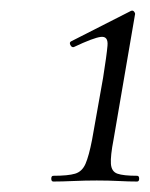

<svg xmlns="http://www.w3.org/2000/svg" viewBox="-20 -750 286 367"><path d="M82 -403Q78 -403 78 -408.5Q78 -414 82 -414Q110 -414 123.5 -418Q137 -422 143.5 -437Q150 -452 156 -483L177 -601Q184 -645 185.5 -663Q187 -681 173 -679.5Q159 -678 121 -660Q117 -659 114.5 -664Q112 -669 116 -671L230 -729Q234 -731 236.5 -727.5Q239 -724 238 -722L197 -483Q191 -452 192 -437Q193 -422 204.5 -418Q216 -414 242 -414Q246 -414 246 -408.5Q246 -403 242 -403Q226 -403 207 -404Q188 -405 165 -405Q143 -405 120.5 -404Q98 -403 82 -403Z"/></svg>

Font: Cormorant
Style: Italic
Weight: 400
Italic angle: -10°
Designer: Christian Thalmann (Catharsis Fonts)
Foundry: Catharsis Fonts
Version: Version 4.000